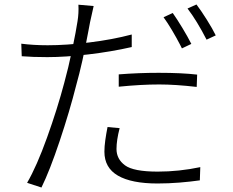

<svg xmlns="http://www.w3.org/2000/svg" viewBox="-20 -793 1040 857"><path d="M382 -694 375 -657Q348 -511 320 -412Q291 -297 246.5 -164Q202 -31 165 44L101 23Q144 -51 190 -179Q236 -307 267 -424Q285 -489 302.5 -573Q320 -657 326 -698Q332 -734 330 -772L398 -766Q398 -766 382 -694ZM568 -639V-583Q476 -562 373.5 -550Q271 -538 191 -538Q126 -538 77 -542L75 -598Q129 -591 193 -591Q276 -591 378.5 -603.5Q481 -616 568 -639ZM688 -468Q791 -468 860 -460L858 -405Q763 -416 691 -416Q610 -416 510 -406V-461Q598 -468 688 -468ZM500 -128Q500 -83 538 -55Q576 -27 684 -27Q779 -27 874 -47L872 12Q830 18 781 22Q732 26 683 26Q567 26 506.5 -9Q446 -44 446 -116Q446 -139 450 -167.5Q454 -196 460 -226L514 -221Q500 -167 500 -128ZM834 -597 792 -577 784 -593Q768 -624 747.5 -658.5Q727 -693 710 -716L751 -735Q770 -708 794 -668.5Q818 -629 834 -597ZM943 -635 902 -616Q859 -700 817 -755L857 -773Q878 -745 903.5 -704.5Q929 -664 943 -635Z"/></svg>

Font: 寒蝉端黑体 Light
Style: Regular
Weight: 300
Designer: ChillDuanSans {Warren2060}; 
Source Han Sans {Ryoko NISHIZUKA 西塚涼子 (kana, bopomofo & ideographs); Paul D. Hunt (Latin, G
Foundry: ChillType&Adobe
Version: Version 1.300;Glyphs 3.3 (3306)